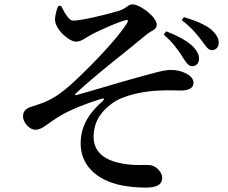

<svg xmlns="http://www.w3.org/2000/svg" viewBox="-20 -797 1040 876"><path d="M811 -540C827 -515 838 -496 855 -495C874 -494 887 -507 888 -527C889 -547 879 -567 856 -589C829 -613 787 -636 738 -654L727 -639C772 -600 792 -569 811 -540ZM899 -613C918 -589 928 -569 946 -568C963 -568 977 -580 978 -599C979 -622 967 -641 944 -662C916 -685 870 -704 819 -719L809 -705C856 -670 880 -638 899 -613ZM313 -703C346 -702 462 -729 524 -748C560 -760 563 -777 585 -777C619 -777 695 -720 695 -684C695 -660 670 -658 648 -639C558 -563 432 -469 325 -370C321 -366 323 -362 328 -363C408 -385 541 -426 609 -444C681 -463 724 -478 762 -478C804 -478 863 -456 863 -419C863 -398 846 -384 805 -384C781 -384 751 -386 710 -384C641 -382 543 -364 491 -325C448 -293 407 -249 407 -171C408 -100 462 -63 543 -50C597 -40 642 -47 669 -43C692 -39 720 -12 720 14C720 47 693 59 642 59C600 59 546 53 511 43C419 18 348 -43 348 -143C348 -235 402 -295 448 -335C458 -345 456 -350 442 -346C378 -327 301 -296 257 -270C194 -233 174 -205 141 -205C115 -205 85 -238 85 -265C85 -285 93 -298 114 -307C138 -315 176 -326 203 -340C247 -361 294 -400 345 -450C398 -500 516 -621 558 -689C569 -706 563 -709 546 -703C505 -691 441 -661 402 -642C368 -624 353 -607 326 -607C298 -607 231 -660 231 -709C231 -725 238 -752 245 -769L258 -771C274 -741 293 -703 313 -703Z"/></svg>

Font: Noto Serif SC SemiBold
Style: Regular
Weight: 600
Designer: Ryoko NISHIZUKA 西塚涼子 (kana & ideographs); Frank Grießhammer (Latin, Greek & Cyrillic); Wenlong ZHANG 张文龙 (bopomofo); San
Foundry: Adobe
Version: Version 2.001;hotconv 1.1.0;makeotfexe 2.6.0